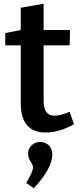

<svg xmlns="http://www.w3.org/2000/svg" viewBox="-20 -691 424 1017"><path d="M372 -33Q294 11 221 11Q157 11 123.5 -27.5Q90 -66 90 -143V-451H8V-516L90 -532V-650L211 -671V-532H351L349 -451H211V-159Q211 -117 225.5 -97.5Q240 -78 269 -78Q299 -78 349 -99ZM119 278Q155 218 155 195Q155 185 144 168Q137 157 133 147Q129 137 129 123Q129 95 148 78Q167 61 193 61Q219 61 238 78.5Q257 96 257 127Q257 201 159 306Z"/></svg>

Font: Bitter Pro SemiBold
Style: Regular
Weight: 600
Designer: Sol Matas, and Bitter project Authors
Foundry: Sol Matas
Version: Version 1.010